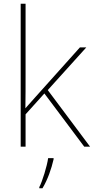

<svg xmlns="http://www.w3.org/2000/svg" viewBox="-20 -780 499 1021"><path d="M116 -385V-760H90V0H116V-172L216 -283L428 0H459L234 -301L439 -528H405L172 -268C150 -244 137 -229 115 -204C116 -267 116 -321 116 -385ZM265 67V61H236C230 104 205 185 189 215V221H206C234 174 253 119 265 67Z"/></svg>

Font: Noto Sans Gujarati UI Thin
Style: Regular
Weight: 100
Designer: Jelle Bosma - Monotype Design Team, Universal Thirst
Foundry: Monotype Imaging Inc.
Version: Version 2.106